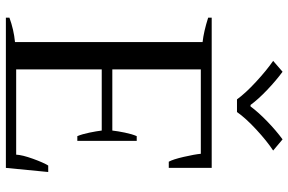

<svg xmlns="http://www.w3.org/2000/svg" viewBox="-184 -797 981 653"><g transform="rotate(90 306.5 -470.5)"><path d="M187 -909 224 -941Q254 -919 286 -888.5Q318 -858 337 -832H342Q361 -858 392.5 -888.5Q424 -919 454 -941L492 -909Q460 -888 421 -852Q382 -816 361 -786H318Q297 -815 258 -851Q219 -887 187 -909ZM565 -144 551 0H40V-12Q81 -27 123 -31V-669Q87 -673 40 -688V-700H551V-554H530Q522 -568 513.5 -605Q505 -642 503 -663H216V-362H424Q426 -380 431 -404.5Q436 -429 443 -445H459V-243H443Q436 -260 431 -284.5Q426 -309 424 -326H216V-35H506Q507 -56 520 -92Q533 -128 543 -144Z"/></g></svg>

Font: Trirong
Style: Regular
Weight: 400
Designer: Katatrad Team
Foundry: CadsonDemak
Version: Version 1.001